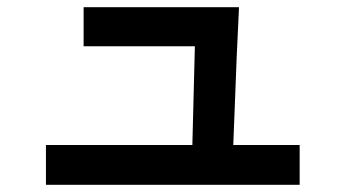

<svg xmlns="http://www.w3.org/2000/svg" viewBox="-20 -468 960 535"><path d="M815 47H108V-64H516Q519 -172 523 -339H213V-448H646Q639 -311 634 -166L630 -64H815Z"/></svg>

Font: LINE Seed Sans KR Bold
Style: Regular
Weight: 700
Designer: LINE BX Design & Sandoll Inc & Dalton Maag Ltd
Foundry: Sandoll Inc.
Version: Version 1.000